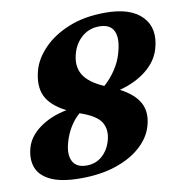

<svg xmlns="http://www.w3.org/2000/svg" viewBox="-82 -792 839 885"><g transform="rotate(-10 338.0 -350.0)"><path d="M226 16Q136.5 16 86.5 -7.5Q36.5 -31 21.5 -72Q6.5 -113 21.5 -165Q36 -215 87.5 -252.5Q139 -290 214.5 -305Q143.5 -341 120.8 -389.8Q98 -438.5 118 -510.5Q132.5 -562 178 -609.2Q223.5 -656.5 297.2 -686.5Q371 -716.5 469 -716.5Q587 -716.5 640.2 -660.5Q693.5 -604.5 666.5 -511.5Q650 -455.5 599 -414.8Q548 -374 473.5 -354.5Q540 -319.5 563.5 -274.5Q587 -229.5 569.5 -168.5Q555 -116.5 509 -74.5Q463 -32.5 391 -8.2Q319 16 226 16ZM303 -556Q286.5 -499 310.5 -457.2Q334.5 -415.5 406 -384.5Q436.5 -411.5 460 -446.5Q483.5 -481.5 494 -518.5Q514.5 -586.5 498.2 -622.8Q482 -659 430 -659Q383 -659 349.2 -630Q315.5 -601 303 -556ZM196.5 -157.5Q181 -103 197.8 -70.2Q214.5 -37.5 262.5 -37.5Q305.5 -37.5 335.2 -63.8Q365 -90 377.5 -133Q391.5 -182 370.5 -218Q349.5 -254 271.5 -280.5Q245 -258 225.8 -226Q206.5 -194 196.5 -157.5Z"/></g></svg>

Font: Fraunces 9pt Soft
Style: Bold Italic
Weight: 700
Italic angle: -16°
Version: Version 1.000;[b76b70a41]